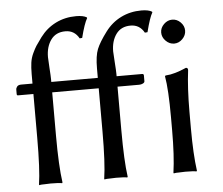

<svg xmlns="http://www.w3.org/2000/svg" viewBox="-51 -755 945 815"><g transform="rotate(-5 422.0 -347.5)"><path d="M666 -234.9Q666 -354.5 655.8 -411.1L658.2 -414.1Q669.4 -415 679.7 -416.7Q689.9 -418.5 700.2 -421.6Q710.4 -424.8 715.8 -426.5Q721.2 -428.2 732.9 -433.1Q744.6 -438 747.1 -439Q755.9 -439 755.9 -429.2Q746.1 -353 746.1 -251V-180.2Q746.1 -71.3 755.9 0L753.9 2.9Q740.2 0 706.1 0Q690.4 0 678.2 1Q666 1 661.6 2L657.2 2.9L655.8 0Q666 -71.3 666 -180.2ZM671.4 -561.5Q655.8 -577.1 655.8 -597.2Q655.8 -617.2 671.4 -632.6Q687 -647.9 707 -647.9Q727.1 -647.9 742.4 -632.6Q757.8 -617.2 757.8 -597.2Q757.8 -577.1 742.4 -561.5Q727.1 -545.9 707 -545.9Q687 -545.9 671.4 -561.5ZM425.8 -622.1Q453.1 -658.7 492.9 -678.5Q532.7 -698.2 580.1 -698.2Q610.4 -698.2 625 -689L626 -686Q613.8 -665.5 598.1 -604L586.9 -603Q567.4 -638.2 528.8 -638.2Q488.3 -638.2 467 -608.9Q445.8 -579.6 445.8 -535.2Q445.8 -526.9 448.5 -489.7Q451.2 -452.6 451.2 -439V-429.2H559.1Q566.9 -429.2 566.9 -422.9V-397.9Q566.9 -392.1 559.3 -388.4Q551.8 -384.8 543.9 -384.8H451.2V-200.2Q451.2 -67.4 460.9 0L459 2.9Q445.3 0 411.1 0Q395.5 0 383.3 1Q371.1 1 366.2 2L361.8 2.9L360.8 0Q371.1 -66.4 371.1 -200.2V-384.8H266.1H245.1H172.9V-200.2Q172.9 -70.8 183.1 0L181.2 2.9Q167 0 132.8 0Q117.2 0 105 1Q92.8 1 88.4 2L84 2.9L83 0Q92.8 -63 92.8 -200.2V-384.8H26.9Q22 -384.8 22 -391.1V-409.2Q22 -416.5 27.3 -422.9Q32.7 -429.2 44.9 -429.2H92.8V-469.2Q92.8 -498 95.7 -518.3Q98.6 -538.6 107.4 -557.4Q116.2 -576.2 123.5 -587.6Q130.9 -599.1 147.9 -622.1Q175.3 -658.7 214.8 -678.5Q254.4 -698.2 301.8 -698.2Q332.5 -698.2 347.2 -689L348.1 -686Q335 -664.1 319.8 -604L309.1 -603Q289.6 -638.2 251 -638.2Q210.4 -638.2 189.2 -608.9Q168 -579.6 168 -535.2Q168 -526.9 170.4 -489.7Q172.9 -452.6 172.9 -439V-429.2H263.2H280.8H371.1V-469.2Q371.1 -522.9 382.6 -551.3Q394 -579.6 425.8 -622.1Z"/></g></svg>

Font: Linux Biolinum
Style: Regular
Weight: 400
Designer: Philipp H. Poll
Foundry: Philipp H. Poll
Version: Version 0.6.4